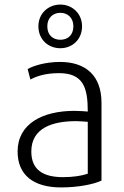

<svg xmlns="http://www.w3.org/2000/svg" viewBox="-20 -810 543 840"><path d="M57 -147C57 -44 127 10 247 10C323 10 391 -4 424 -20V-361C424 -478 356 -539 243 -539C178 -539 126 -522 101 -508L113 -462C135 -474 174 -490 238 -490C345 -490 364 -426 364 -322C351 -323 329 -325 306 -325C165 -325 57 -268 57 -147ZM117 -147C117 -250 209 -280 313 -280C333 -280 349 -278 364 -277V-50C338 -41 300 -35 256 -35C170 -35 117 -66 117 -147ZM148 -695C148 -636 192 -599 244 -599C296 -599 339 -637 339 -695C339 -751 296 -790 244 -790C192 -790 148 -752 148 -695ZM244 -754C276 -754 301 -732 301 -695C301 -656 276 -636 244 -636C212 -636 187 -656 187 -695C187 -732 212 -754 244 -754Z"/></svg>

Font: Repo Light
Style: Regular
Weight: 300
Designer: Stefan Peev
Foundry: Context Ltd
Version: Version 001.502